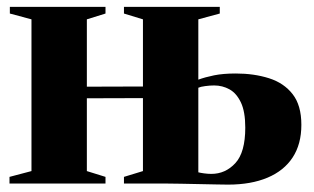

<svg xmlns="http://www.w3.org/2000/svg" viewBox="-20 -522 894 546"><path d="M628.5 3Q617.5 3 594.8 2.5Q572 2 545.5 1.5Q519 1 495 0.5Q471 0 456.5 0H332.5V-19L386.5 -35.5V-243L227 -242.5V-35.5L280 -19V0H7V-19L69.5 -35.5V-467L8 -483.5V-502.5H280V-483.5L227 -467V-275.5L386.5 -276V-467L332.5 -483.5V-502.5H605V-483.5L544 -467V-295.5Q563 -302.5 588.8 -307.8Q614.5 -313 650.5 -313Q702.5 -313 745 -299.5Q787.5 -286 812.2 -254.2Q837 -222.5 837 -167Q837 -112 812.2 -74.2Q787.5 -36.5 740.8 -16.8Q694 3 628.5 3ZM581 -27.5Q621 -27.5 649.2 -58Q677.5 -88.5 677.5 -159Q677.5 -204.5 665 -230.8Q652.5 -257 632.5 -268Q612.5 -279 589 -279Q577 -279 563.8 -277.2Q550.5 -275.5 544 -272.5V-32Q549.5 -30.5 560.2 -29Q571 -27.5 581 -27.5Z"/></svg>

Font: Merriweather 144pt ExtraBold
Style: Regular
Weight: 800
Version: Version 2.100